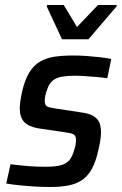

<svg xmlns="http://www.w3.org/2000/svg" viewBox="-20 -740 487 768"><path d="M179 8Q151 8 118.5 6Q86 4 56.5 1Q27 -2 5 -6L22 -83Q39 -81 57 -79Q75 -77 93 -75.5Q111 -74 129 -73.5Q147 -73 165 -73Q203 -73 225 -79.5Q247 -86 258.5 -100.5Q270 -115 276 -138Q280 -149 282 -159.5Q284 -170 284 -180Q284 -198 273.5 -203Q263 -208 239 -211L131 -227Q93 -234 76 -253Q59 -272 59 -307Q59 -318 61.5 -335.5Q64 -353 68 -372Q79 -420 96.5 -449Q114 -478 139 -493Q164 -508 197 -513Q230 -518 272 -518Q299 -518 327 -516Q355 -514 381.5 -511Q408 -508 425 -504L409 -427Q389 -430 366.5 -432Q344 -434 321.5 -435.5Q299 -437 278 -437Q251 -437 229 -433.5Q207 -430 192 -418.5Q177 -407 169 -383Q165 -373 162 -361Q159 -349 159 -335Q159 -319 169 -314Q179 -309 202 -306L307 -290Q331 -287 348 -279Q365 -271 374.5 -255.5Q384 -240 384 -210Q384 -198 381.5 -180.5Q379 -163 374 -142Q364 -95 348 -65.5Q332 -36 308.5 -20Q285 -4 253 2Q221 8 179 8ZM228 -583 167 -714 168 -720H235L288 -632L372 -720H447L446 -714L334 -583Z"/></svg>

Font: Saira SemiCondensed Medium
Style: Italic
Weight: 500
Width: 4
Italic angle: -12°
Designer: Hector Gatti with collaboration of the Omnibus-Type team
Foundry: Omnibus-Type
Version: Version 1.101